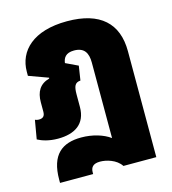

<svg xmlns="http://www.w3.org/2000/svg" viewBox="-110 -622 825 919"><g transform="rotate(-15 302.5 -162.5)"><path d="M74 207H238V199C238 173 251 158 285 158C315 158 365 171 388 207H551V-318C551 -456 470 -532 306 -532C138 -532 58 -451 58 -348V-328L154 -293L153 -289C105 -276 85 -241 85 -190V-143C85 -122 76 -112 55 -112C49 -112 43 -113 36 -116L20 -23C42 -11 76 0 120 0C203 0 260 -35 260 -120V-181C260 -222 267 -239 295 -241L306 -312L245 -341C248 -365 260 -388 302 -388C353 -388 370 -358 370 -310V64C336 39 283 23 228 23C133 23 74 67 74 191Z"/></g></svg>

Font: Noto Sans Thai UI SemCond Blk
Style: Regular
Weight: 900
Width: 4
Designer: Monotype Design Team
Foundry: Monotype Imaging Inc.
Version: Version 2.000